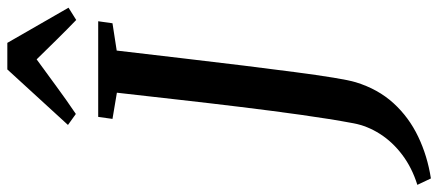

<svg xmlns="http://www.w3.org/2000/svg" viewBox="-446 -675 1196 524"><g transform="rotate(-90 152.0 -413.0)"><path d="M-73 165 -90.5 128Q-44 113.5 -8.8 87Q26.5 60.5 48.5 26Q70.5 -8.5 77.5 -46Q89.5 -110 100.5 -188.8Q111.5 -267.5 122 -353.5Q132.5 -439.5 142.2 -526Q152 -612.5 161 -692L89.5 -704L95 -743H356L350.5 -704L276 -692.5Q265 -599.5 254.8 -511.8Q244.5 -424 235 -346.2Q225.5 -268.5 217.2 -206Q209 -143.5 202 -100.8Q195 -58 189.5 -40Q171 20.5 132.5 62.8Q94 105 41.2 130.2Q-11.5 155.5 -73 165ZM73 -825.5 224.5 -991H297L393 -824L359.5 -803Q332 -829.5 305.2 -856.8Q278.5 -884 252 -911Q214.5 -884 178.8 -857.5Q143 -831 103 -804Z"/></g></svg>

Font: Merriweather 48pt Medium
Style: Italic
Weight: 500
Italic angle: -7.8°
Version: Version 2.101